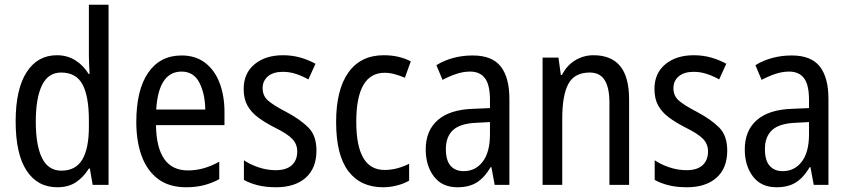

<svg xmlns="http://www.w3.org/2000/svg" viewBox="-20 -780 3584 810"><path d="M222 10Q138 10 92 -60.5Q46 -131 46 -268Q46 -403 92 -475Q138 -547 220 -547Q264 -547 298 -525.5Q332 -504 354 -468H358Q357 -487 356 -507.5Q355 -528 355 -543V-760H438V0H371L359 -69H355Q332 -32 300 -11Q268 10 222 10ZM239 -60Q299 -60 327 -106.5Q355 -153 355 -246V-272Q355 -374 328 -424Q301 -474 238 -474Q183 -474 157 -420Q131 -366 131 -267Q131 -166 157.5 -113Q184 -60 239 -60Z M746 -546Q805 -546 845.5 -515Q886 -484 906.5 -430Q927 -376 927 -308V-252H638Q641 -61 773 -61Q840 -61 905 -98V-24Q873 -7 839.5 1.5Q806 10 765 10Q694 10 647.5 -24.5Q601 -59 578 -121Q555 -183 555 -265Q555 -400 605 -473Q655 -546 746 -546ZM746 -478Q649 -478 639 -318H846Q845 -385 821 -431.5Q797 -478 746 -478Z M1315 -145Q1315 -70 1269.5 -30Q1224 10 1145 10Q1101 10 1067.5 1.5Q1034 -7 1009 -21V-104Q1033 -87 1069.5 -74.5Q1106 -62 1143 -62Q1188 -62 1211 -83Q1234 -104 1234 -141Q1234 -172 1213 -194Q1192 -216 1137 -243Q1098 -263 1069 -284.5Q1040 -306 1024 -334.5Q1008 -363 1008 -405Q1008 -471 1054 -509Q1100 -547 1174 -547Q1212 -547 1246 -537.5Q1280 -528 1311 -511L1281 -445Q1256 -459 1229 -468Q1202 -477 1173 -477Q1133 -477 1110.5 -458Q1088 -439 1088 -408Q1088 -376 1110.5 -356Q1133 -336 1189 -307Q1247 -276 1281 -242Q1315 -208 1315 -145Z M1596 10Q1501 10 1449.5 -58Q1398 -126 1398 -265Q1398 -402 1450 -474.5Q1502 -547 1599 -547Q1633 -547 1662 -540Q1691 -533 1713 -521L1688 -452Q1667 -461 1645 -467Q1623 -473 1603 -473Q1483 -473 1483 -266Q1483 -63 1602 -63Q1630 -63 1656 -70Q1682 -77 1706 -89V-18Q1684 -5 1654.5 2.5Q1625 10 1596 10Z M1974 -546Q2056 -546 2092.5 -499.5Q2129 -453 2129 -363V0H2067L2053 -75H2050Q2025 -32 1992.5 -11Q1960 10 1910 10Q1845 10 1810.5 -35.5Q1776 -81 1776 -150Q1776 -229 1827 -273.5Q1878 -318 1977 -321L2047 -324V-359Q2047 -422 2026 -450Q2005 -478 1963 -478Q1935 -478 1906 -468.5Q1877 -459 1847 -443L1821 -505Q1853 -525 1892 -535.5Q1931 -546 1974 -546ZM1990 -262Q1921 -259 1891 -231Q1861 -203 1861 -151Q1861 -103 1881 -80.5Q1901 -58 1936 -58Q1986 -58 2016.5 -98Q2047 -138 2047 -213V-265Z M2484 -547Q2558 -547 2596 -501.5Q2634 -456 2634 -360V0H2551V-347Q2551 -410 2531 -442Q2511 -474 2468 -474Q2404 -474 2378 -426.5Q2352 -379 2352 -279V0H2269V-537H2336L2346 -464H2351Q2371 -504 2406.5 -525.5Q2442 -547 2484 -547Z M3048 -145Q3048 -70 3002.5 -30Q2957 10 2878 10Q2834 10 2800.5 1.5Q2767 -7 2742 -21V-104Q2766 -87 2802.5 -74.5Q2839 -62 2876 -62Q2921 -62 2944 -83Q2967 -104 2967 -141Q2967 -172 2946 -194Q2925 -216 2870 -243Q2831 -263 2802 -284.5Q2773 -306 2757 -334.5Q2741 -363 2741 -405Q2741 -471 2787 -509Q2833 -547 2907 -547Q2945 -547 2979 -537.5Q3013 -528 3044 -511L3014 -445Q2989 -459 2962 -468Q2935 -477 2906 -477Q2866 -477 2843.5 -458Q2821 -439 2821 -408Q2821 -376 2843.5 -356Q2866 -336 2922 -307Q2980 -276 3014 -242Q3048 -208 3048 -145Z M3320 -546Q3402 -546 3438.5 -499.5Q3475 -453 3475 -363V0H3413L3399 -75H3396Q3371 -32 3338.5 -11Q3306 10 3256 10Q3191 10 3156.5 -35.5Q3122 -81 3122 -150Q3122 -229 3173 -273.5Q3224 -318 3323 -321L3393 -324V-359Q3393 -422 3372 -450Q3351 -478 3309 -478Q3281 -478 3252 -468.5Q3223 -459 3193 -443L3167 -505Q3199 -525 3238 -535.5Q3277 -546 3320 -546ZM3336 -262Q3267 -259 3237 -231Q3207 -203 3207 -151Q3207 -103 3227 -80.5Q3247 -58 3282 -58Q3332 -58 3362.5 -98Q3393 -138 3393 -213V-265Z"/></svg>

Font: Noto Sans Hebrew Condensed
Style: Regular
Weight: 400
Width: 3
Designer: Monotype Design Team
Foundry: Monotype Imaging Inc.
Version: Version 2.004; ttfautohint (v1.8.4.7-5d5b)